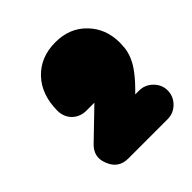

<svg xmlns="http://www.w3.org/2000/svg" viewBox="-117 -961 545 545"><g transform="rotate(-45 155.5 -688.0)"><path d="M42 -534.2C51.3 -510.3 69.3 -498 95.2 -498H252.9C269 -498 282.7 -503.9 293.9 -515.1C305.2 -526.4 311 -540 311 -555.7C311 -571.3 305.2 -584.5 293.9 -595.7C282.7 -606.9 269 -612.8 252.9 -612.8H237.8C256.3 -630.9 270.5 -646.5 279.8 -659.2C297.4 -681.6 307.6 -705.1 310.1 -729V-731.9C310.5 -738.3 311 -743.2 311 -747.1C311 -785.2 298.8 -816.4 274.9 -840.8C251 -865.7 220.2 -877.9 182.1 -877.9C142.1 -877.9 109.9 -864.7 85.4 -838.9C61 -813 48.8 -778.3 48.8 -735.8C48.8 -702.6 73.7 -678.2 106.9 -678.2H139.2L54.2 -596.2C42.5 -584.5 36.6 -571.8 36.6 -558.1C36.6 -550.8 38.6 -542.5 42 -534.2Z"/></g></svg>

Font: Nemoy
Style: Bold
Weight: 700
Designer: BSozoo
Foundry: BSozoo
Version: Version 001.000